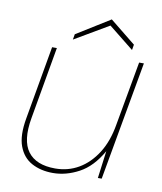

<svg xmlns="http://www.w3.org/2000/svg" viewBox="-77 -718 671 793"><g transform="rotate(10 258.5 -321.5)"><path d="M198 12Q147 12 109 -8.5Q71 -29 54.5 -73.5Q38 -118 51 -191L105 -499H125L72 -196Q55 -100 89.5 -54Q124 -8 204 -8Q258 -8 302.5 -34Q347 -60 378.5 -109.5Q410 -159 422 -231L470 -499H490L401 0H385L400 -115Q361 -46 307 -17Q253 12 198 12ZM184 -545 188 -568 328 -655 436 -568 432 -545 327 -629Z"/></g></svg>

Font: DM Sans 20pt Thin
Style: Italic
Weight: 250
Italic angle: -10°
Version: Version 4.004;gftools[0.9.30]